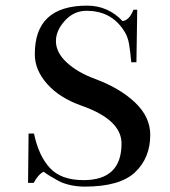

<svg xmlns="http://www.w3.org/2000/svg" viewBox="-20 -658 613 692"><path d="M293.9 -637.7Q369.1 -637.7 421.9 -582Q446.3 -585 460.9 -623H474.6L471.7 -433.6Q471.7 -433.6 453.1 -433.6Q450.2 -467.8 445.3 -498.5Q440.4 -529.3 423.8 -551.8Q377.9 -619.1 292 -619.1Q246.1 -619.1 213.9 -583.5Q181.6 -547.9 181.6 -509.8Q181.6 -468.8 220.7 -432.6Q259.8 -396.5 324.2 -373Q413.1 -339.8 467.3 -288.1Q521.5 -236.3 521.5 -171.9Q521.5 -88.9 466.8 -37.1Q412.1 14.6 285.2 14.6Q257.8 14.6 232.4 8.8Q207 2.9 190.9 -5.9Q174.8 -14.6 159.7 -23.9Q144.5 -33.2 137.7 -39.1Q118.2 -30.3 101.6 1H81.1L83 -176.8H102.5Q119.1 -96.7 159.7 -52.7Q200.2 -8.8 281.2 -8.8Q418 -8.8 418 -140.6Q418 -226.6 273.4 -277.3Q195.3 -304.7 150.4 -355Q105.5 -405.3 105.5 -461.9Q104.5 -637.7 293.9 -637.7Z"/></svg>

Font: Bentham
Style: Regular
Weight: 400
Version: Version 002.002